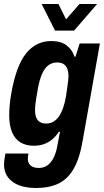

<svg xmlns="http://www.w3.org/2000/svg" viewBox="-31 -744 519 959"><path d="M149 195Q101 195 65.5 182Q30 169 9.5 142.5Q-11 116 -11 77Q-11 69 -9.5 56.5Q-8 44 -4 23H111Q110 30 109 36.5Q108 43 108 48Q108 64 115 74.5Q122 85 134 90Q146 95 162 95Q188 95 206.5 81.5Q225 68 237.5 42.5Q250 17 256 -19Q260 -36 262.5 -53Q265 -70 269 -86H263Q249 -64 230 -48Q211 -32 188 -24Q165 -16 138 -16Q99 -16 71.5 -32.5Q44 -49 29.5 -83Q15 -117 15 -169Q15 -192 17.5 -220Q20 -248 26 -281Q50 -416 99.5 -477.5Q149 -539 225 -539Q273 -539 301.5 -517.5Q330 -496 341 -461H346L367 -527H468L382 -42Q367 47 337 99Q307 151 260.5 173Q214 195 149 195ZM200 -127Q219 -127 234.5 -135.5Q250 -144 262.5 -161.5Q275 -179 284 -204.5Q293 -230 299 -265Q303 -293 305.5 -311Q308 -329 309.5 -340.5Q311 -352 311 -361Q311 -385 305 -400.5Q299 -416 286.5 -424Q274 -432 254 -432Q229 -432 210 -417.5Q191 -403 178 -372.5Q165 -342 157 -295Q152 -266 149 -247Q146 -228 145 -216.5Q144 -205 144 -195Q144 -172 150 -157Q156 -142 168.5 -134.5Q181 -127 200 -127ZM454 -724 339 -591H244L177 -724H261L316 -613H269L366 -724Z"/></svg>

Font: Archivo Condensed
Style: Bold Italic
Weight: 700
Width: 3
Italic angle: -10°
Designer: Hector Gatti
Foundry: Omnibus-Type
Version: Version 2.001